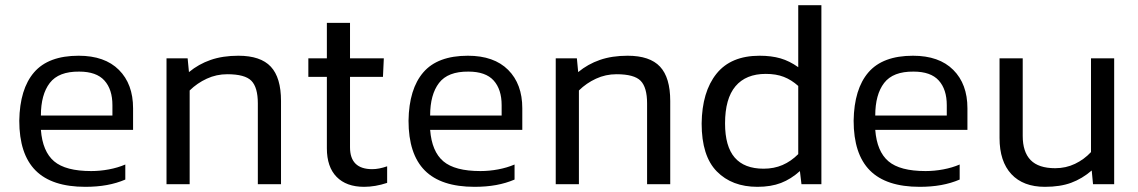

<svg xmlns="http://www.w3.org/2000/svg" viewBox="-20 -709 4382 739"><path d="M462.3 -17.9V-75.8Q433.4 -63.4 399.1 -57Q364.9 -50.6 330.9 -50.6Q232.5 -50.6 188.2 -88.2Q143.8 -125.9 137.4 -209.1H492.2V-292.3Q492.2 -385.6 437.7 -440Q383.3 -494.5 282.6 -494.5Q166.4 -494.5 111.2 -430.6Q56.1 -366.7 54.2 -244.5Q54.2 -115.8 117 -52.8Q179.7 10.1 308.4 10.1Q353.4 10.1 391.3 3.2Q429.2 -3.7 462.3 -17.9ZM284.9 -433.4Q351.1 -433.4 381.9 -399.1Q412.7 -364.9 412.7 -304.2V-264.2H137.4Q137.4 -345.1 171.6 -389.7Q205.9 -434.3 284.9 -433.4Z M710 0V-360.8Q739 -389.2 776 -406.2Q813 -423.3 854.8 -423.3Q922.8 -423.3 947.6 -398Q972.4 -372.7 972.4 -311.1V0H1061.6V-320.3Q1061.6 -410.4 1022.3 -452.4Q983 -494.5 897.5 -494.5Q837.3 -494.5 790.9 -478.4Q744.5 -462.3 707.3 -431.5L702.2 -484.4H620.9V0Z M1470.1 -5.1V-68.9Q1438.4 -57.9 1412.7 -57.9Q1327.2 -57.9 1327.2 -142V-413.1H1454L1457.3 -484.4H1327.2V-620.9H1238.1V-484.4H1166.8V-413.1H1238.1V-138.3Q1238.1 -66.6 1275.5 -28.3Q1313 10.1 1381.4 10.1Q1424.2 10.1 1470.1 -5.1Z M1960.5 -17.9V-75.8Q1931.5 -63.4 1897.3 -57Q1863.1 -50.6 1829 -50.6Q1730.7 -50.6 1686.4 -88.2Q1642 -125.9 1635.6 -209.1H1990.3V-292.3Q1990.3 -385.6 1935.9 -440Q1881.4 -494.5 1780.8 -494.5Q1664.5 -494.5 1609.4 -430.6Q1554.2 -366.7 1552.4 -244.5Q1552.4 -115.8 1615.1 -52.8Q1677.8 10.1 1806.5 10.1Q1851.6 10.1 1889.5 3.2Q1927.4 -3.7 1960.5 -17.9ZM1783.1 -433.4Q1849.3 -433.4 1880.1 -399.1Q1910.8 -364.9 1910.8 -304.2V-264.2H1635.6Q1635.6 -345.1 1669.8 -389.7Q1704 -434.3 1783.1 -433.4Z M2208.2 0V-360.8Q2237.1 -389.2 2274.1 -406.2Q2311.1 -423.3 2352.9 -423.3Q2421 -423.3 2445.8 -398Q2470.6 -372.7 2470.6 -311.1V0H2559.7V-320.3Q2559.7 -410.4 2520.5 -452.4Q2481.2 -494.5 2395.7 -494.5Q2335.5 -494.5 2289.1 -478.4Q2242.6 -462.3 2205.4 -431.5L2200.4 -484.4H2119V0Z M3058.8 -50.6 3064.8 0H3141.5V-688.9H3052.4V-450.4Q3018.8 -474.3 2983.9 -484.4Q2949 -494.5 2903.5 -494.5Q2793.2 -494.5 2737.6 -425.1Q2682 -355.7 2680.6 -233.5Q2680.6 -108.5 2739 -49.2Q2797.3 10.1 2895.2 10.1Q2947.2 10.1 2986 -4.8Q3024.8 -19.8 3058.8 -50.6ZM2770.7 -233.9Q2770.7 -329.5 2810.9 -377.1Q2851.1 -424.6 2927.4 -424.6Q2967.4 -424.6 2996.8 -413.1Q3026.2 -401.7 3052.4 -378.2V-115.8Q3024.4 -87.8 2991.7 -73.8Q2959.1 -59.7 2919.1 -59.7Q2844.7 -59.7 2807.7 -102.7Q2770.7 -145.7 2770.7 -233.9Z M3673.7 -17.9V-75.8Q3644.8 -63.4 3610.5 -57Q3576.3 -50.6 3542.3 -50.6Q3443.9 -50.6 3399.6 -88.2Q3355.2 -125.9 3348.8 -209.1H3703.6V-292.3Q3703.6 -385.6 3649.1 -440Q3594.7 -494.5 3494 -494.5Q3377.8 -494.5 3322.6 -430.6Q3267.5 -366.7 3265.6 -244.5Q3265.6 -115.8 3328.4 -52.8Q3391.1 10.1 3519.8 10.1Q3564.8 10.1 3602.7 3.2Q3640.6 -3.7 3673.7 -17.9ZM3496.3 -433.4Q3562.5 -433.4 3593.3 -399.1Q3624.1 -364.9 3624.1 -304.2V-264.2H3348.8Q3348.8 -345.1 3383 -389.7Q3417.3 -434.3 3496.3 -433.4Z M4182 -52.8 4187 0H4268.4V-484.4H4179.2V-123.6Q4152.6 -95.1 4117.6 -78.4Q4082.7 -61.6 4041.4 -61.6Q3977.5 -61.6 3946.9 -92.8Q3916.4 -124.1 3916.4 -185.7V-484.4H3827.2V-177.8Q3827.2 -87.8 3872.7 -38.8Q3918.2 10.1 4001.8 10.1Q4060.7 10.1 4102.9 -5.5Q4145.2 -21.1 4182 -52.8Z"/></svg>

Font: Arad
Style: Regular
Weight: 400
Designer: Mohammad Darvishi
Version: Version 1.010;September 21, 2024;FontCreator 15.0.0.2992 64-